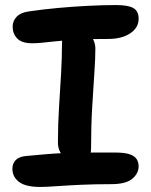

<svg xmlns="http://www.w3.org/2000/svg" viewBox="-20 -728 598 759"><path d="M107 -557Q66 -557 48 -576Q30 -595 30 -622Q30 -646 46.5 -662.5Q63 -679 95 -683Q149 -691 209 -696.5Q269 -702 328.5 -705Q388 -708 439 -708Q487 -708 507.5 -696Q528 -684 528 -654Q528 -618 494.5 -596Q461 -574 407 -574Q352 -574 311.5 -572.5Q271 -571 241 -568.5Q211 -566 187.5 -563.5Q164 -561 145 -559Q126 -557 107 -557ZM292 -88Q255 -88 232 -109Q209 -130 209 -165Q209 -237 213.5 -306Q218 -375 221.5 -438Q225 -501 225 -552Q225 -585 236 -601Q247 -617 275 -617Q308 -617 332.5 -593Q357 -569 357 -535Q357 -498 353 -439.5Q349 -381 344.5 -305.5Q340 -230 340 -141Q340 -88 292 -88ZM139 11Q81 11 55 -9Q29 -29 29 -61Q29 -81 41.5 -94.5Q54 -108 80 -111Q122 -115 157 -118Q192 -121 224.5 -122.5Q257 -124 289.5 -124.5Q322 -125 357.5 -125Q393 -125 435 -125Q473 -125 493 -118Q513 -111 520.5 -98.5Q528 -86 528 -71Q528 -42 502.5 -21Q477 0 420 0Q355 0 300 2.5Q245 5 204 8Q163 11 139 11Z"/></svg>

Font: Shantell Sans SemiBold
Style: Regular
Weight: 600
Designer: Stephen Nixon, Anya Danilova, Shantell Martin
Foundry: Arrow Type
Version: Version 1.011;[c5ecc13dd]